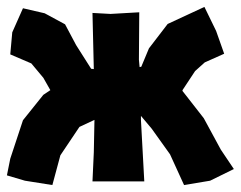

<svg xmlns="http://www.w3.org/2000/svg" viewBox="-28 -530 703 561"><path d="M242.2 -492.2 246.1 -328.1 238.3 -329.1 194.3 -398.4 162.1 -459 102.5 -491.2 39.1 -505.9 7.8 -435.5 2 -371.1 63.5 -344.7 98.6 -302.7 119.1 -266.6 98.6 -252.9 39.1 -178.7 2 -66.4 -7.8 -17.6 44.9 -2 125 10.7 148.4 -76.2 204.1 -159.2 248 -179.7 246.1 -85 242.2 0H321.3H393.6L383.8 -179.7V-191.4L415 -154.3L468.8 -79.1L509.8 10.7L585.9 -2L655.3 -36.1L617.2 -92.8L567.4 -184.6L515.6 -251L504.9 -264.6L505.9 -267.6L542 -322.3L570.3 -347.7L627 -373L603.5 -439.5L569.3 -509.8L461.9 -460L407.2 -388.7L384.8 -335L379.9 -334L377.9 -355.5L378.9 -494.1L294.9 -489.3Z"/></svg>

Font: MaokenAssortedSans-TC
Style: Regular
Weight: 500
Version: Version 0.83